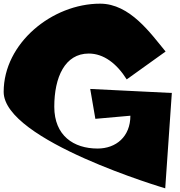

<svg xmlns="http://www.w3.org/2000/svg" viewBox="-48 -965 981 1047"><path d="M-28 -464C-28 -198 853 62 853 62L889 -458L444 -480L472 -317L663 -334C663 -220 585 -155 484 -155C354 -155 248 -225 248 -383C248 -544 306 -673 436 -673C518 -673 589 -618 643 -532L855 -684C774 -782 661 -945 498 -945C237 -945 -28 -730 -28 -464Z"/></svg>

Font: Chaingun
Style: Regular
Weight: 400
Version: Version 0.91